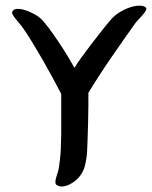

<svg xmlns="http://www.w3.org/2000/svg" viewBox="-20 -638 548 693"><path d="M201 -299Q188 -324 170.5 -356.5Q153 -389 134 -422Q115 -455 97 -484.5Q79 -514 65 -534Q58 -544 50 -553.5Q42 -563 35.5 -571Q29 -579 25.5 -586Q22 -593 25 -597Q30 -606 43.5 -606Q57 -606 72 -601Q87 -596 102 -588Q117 -580 125 -573Q139 -560 156 -537Q173 -514 190.5 -488Q208 -462 223.5 -436.5Q239 -411 249 -393Q256 -406 273 -429.5Q290 -453 309.5 -478.5Q329 -504 348 -528Q367 -552 380 -567Q394 -583 413 -594.5Q432 -606 451 -612Q470 -618 485.5 -617.5Q501 -617 507 -610Q510 -606 505.5 -598.5Q501 -591 493.5 -582.5Q486 -574 478 -565.5Q470 -557 466 -551Q451 -530 428.5 -498Q406 -466 382 -431Q358 -396 336 -362Q314 -328 299 -303Q299 -290 299 -260.5Q299 -231 298 -197Q297 -163 296 -131Q295 -99 294 -83Q292 -65 287.5 -43.5Q283 -22 268 -2Q261 7 251 15Q241 23 229.5 28.5Q218 34 206.5 35Q195 36 185 30Q180 27 180 19.5Q180 12 182.5 3.5Q185 -5 187.5 -13Q190 -21 191 -25Q198 -64 199.5 -101.5Q201 -139 201 -156Z"/></svg>

Font: BM YEONSUNG
Style: Regular
Weight: 400
Designer: Bongjin Kim; Myungsoo Han; Jaehyun Keum; Jihee Min; Dokyung Lee; Chorong Kim; Jooyeon Kang; Sang-a Kim;
Foundry: Sandoll Communications Inc.
Version: Version 1.000;PS 1;hotconv 16.6.51;makeotf.lib2.5.65220